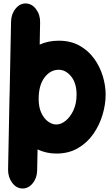

<svg xmlns="http://www.w3.org/2000/svg" viewBox="-20 -807 627 1103"><path d="M107.9 275.9Q73.7 274.9 49.8 242.7Q25.9 210.4 26.4 166.5L34.2 -228.5Q34.2 -233.4 34.2 -238.3Q34.2 -251 35.2 -264.2L43.5 -682.6Q44.4 -726.6 69.6 -757.3Q94.7 -788.1 128.9 -787.1Q163.6 -786.1 187.5 -753.9Q211.4 -721.7 210.4 -677.7L208 -550.8Q231.4 -561.5 258.8 -567.4Q286.1 -573.2 316.9 -573.2Q386.2 -573.2 437 -544.7Q487.8 -516.1 521 -470Q554.2 -423.8 570.6 -369.4Q586.9 -314.9 586.9 -263.7Q586.9 -207.5 569.3 -148.2Q551.8 -88.9 516.6 -38.1Q481.4 12.7 428.2 43.9Q375 75.2 303.7 75.2Q273.4 75.2 246.3 68.8Q219.2 62.5 195.8 51.3L193.4 171.4Q192.9 215.3 167.7 246.1Q142.6 276.9 107.9 275.9ZM316.9 -406.2Q269.5 -406.2 235.8 -361.8Q202.1 -317.4 202.1 -238.3Q202.1 -190.9 217.5 -158.2Q232.9 -125.5 256.3 -108.6Q279.8 -91.8 303.7 -91.8Q330.6 -91.8 357.4 -113.5Q384.3 -135.3 402.1 -173.8Q419.9 -212.4 419.9 -263.7Q419.9 -329.1 388.9 -367.7Q357.9 -406.2 316.9 -406.2Z"/></svg>

Font: Mikhak Black
Style: Regular
Weight: 900
Designer: Amin Abedi
Version: Version 3.3